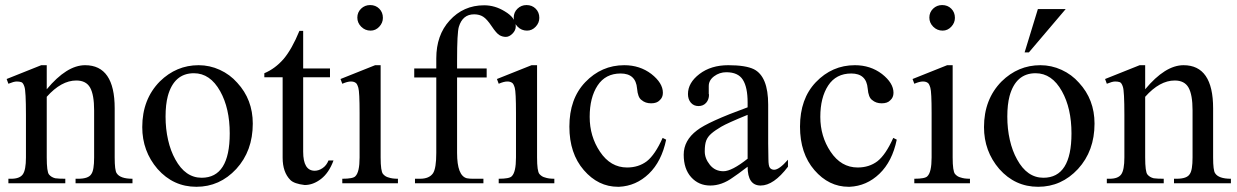

<svg xmlns="http://www.w3.org/2000/svg" viewBox="-20 -714 4819 748"><path d="M162.1 -366.2Q240.2 -460 311.5 -460Q426.8 -460 426.8 -292V-100.6Q426.8 -49.8 434.6 -39.1Q448.2 -17.6 496.1 -17.6V0H274.4V-17.6H284.2Q325.2 -17.6 335.9 -36.1Q346.7 -50.8 346.7 -100.6V-284.2Q346.7 -344.7 331.1 -372.6Q315.4 -400.4 277.3 -400.4Q218.8 -400.4 162.1 -336.9V-100.6Q162.1 -44.9 170.9 -34.2Q179.7 -23.4 195.3 -19.5Q209 -17.6 234.4 -17.6V0H12.7V-17.6H23.4Q56.6 -17.6 68.8 -34.7Q81.1 -51.8 81.1 -100.6V-266.6Q81.1 -359.4 75.2 -376Q70.3 -391.6 63 -394Q55.7 -396.5 44.9 -396.5Q34.2 -396.5 12.7 -387.7L5.9 -406.2L140.6 -460H162.1Z M753.9 -460Q796.9 -460 836.4 -441.9Q876 -423.8 904.3 -391.6Q964.8 -326.2 964.8 -232.4Q964.8 -126 900.4 -55.7Q835.9 13.7 745.1 13.7Q655.3 13.7 593.8 -55.7Q534.2 -125 534.2 -218.8Q534.2 -327.1 602.5 -396.5Q667 -460 753.9 -460ZM765.6 -21.5Q875 -21.5 875 -194.3Q875 -292 837.9 -358.4Q798.8 -428.7 735.4 -428.7Q658.2 -428.7 633.8 -339.8Q625 -306.6 625 -259.8Q625 -211.9 634.8 -168.9Q644.5 -126 663.1 -92.8Q702.1 -21.5 765.6 -21.5Z M1161.1 -123Q1161.1 -48.8 1206.1 -48.8Q1221.7 -48.8 1236.8 -59.1Q1252 -69.3 1259.8 -88.9H1279.3Q1261.7 -41 1231 -17.1Q1200.2 6.8 1167 6.8Q1126 2 1111.3 -12.7Q1081.1 -43 1081.1 -99.6V-413.1H1009.8V-428.7Q1051.8 -446.3 1085 -484.4Q1117.2 -522.5 1146.5 -593.8H1161.1V-447.3H1265.6V-413.1H1161.1Z M1421.9 -694.3Q1443.4 -694.3 1457.5 -680.2Q1471.7 -666 1471.7 -644.5Q1471.7 -625 1457.5 -609.9Q1443.4 -594.7 1423.8 -594.7Q1402.3 -594.7 1387.2 -609.9Q1372.1 -625 1372.1 -645.5Q1372.1 -666 1386.7 -680.2Q1401.4 -694.3 1421.9 -694.3ZM1462.9 -460V-100.6Q1462.9 -46.9 1472.2 -36.1Q1481.4 -25.4 1494.1 -22.5Q1507.8 -17.6 1530.3 -17.6V0H1313.5V-17.6Q1355.5 -17.6 1364.3 -27.3Q1380.9 -43 1380.9 -100.6V-273.4Q1380.9 -355.5 1376 -372.1Q1371.1 -388.7 1365.2 -391.6Q1358.4 -396.5 1346.7 -396.5Q1334 -396.5 1313.5 -387.7L1306.6 -406.2L1441.4 -460Z M1760.7 -412.1V-118.2Q1760.7 -29.3 1798.8 -19.5Q1809.6 -17.6 1822.3 -17.6H1863.3V0H1596.7V-17.6H1616.2Q1652.3 -17.6 1667 -39.1Q1679.7 -58.6 1679.7 -118.2V-412.1H1593.8V-447.3H1679.7V-486.3Q1679.7 -577.1 1731.4 -633.8Q1785.2 -693.4 1866.2 -693.4Q1908.2 -693.4 1946.3 -669.9Q1989.3 -644.5 1989.3 -611.3Q1989.3 -595.7 1976.6 -583Q1963.9 -570.3 1950.7 -570.3Q1937.5 -570.3 1925.8 -577.1Q1914.1 -584 1895.5 -611.8Q1877 -639.6 1862.3 -648.9Q1847.7 -658.2 1827.1 -658.2Q1782.2 -658.2 1767.6 -609.4Q1760.7 -586.9 1760.7 -478.5V-447.3H1876V-412.1Z M2031.2 -694.3Q2052.7 -694.3 2066.9 -680.2Q2081.1 -666 2081.1 -644.5Q2081.1 -625 2066.9 -609.9Q2052.7 -594.7 2033.2 -594.7Q2011.7 -594.7 1996.6 -609.9Q1981.4 -625 1981.4 -645.5Q1981.4 -666 1996.1 -680.2Q2010.7 -694.3 2031.2 -694.3ZM2072.3 -460V-100.6Q2072.3 -46.9 2081.5 -36.1Q2090.8 -25.4 2103.5 -22.5Q2117.2 -17.6 2139.6 -17.6V0H1922.9V-17.6Q1964.8 -17.6 1973.6 -27.3Q1990.2 -43 1990.2 -100.6V-273.4Q1990.2 -355.5 1985.4 -372.1Q1980.5 -388.7 1974.6 -391.6Q1967.8 -396.5 1956.1 -396.5Q1943.4 -396.5 1922.9 -387.7L1916 -406.2L2050.8 -460Z M2575.2 -169.9Q2557.6 -85 2507.8 -37.1Q2458 10.7 2391.6 13.7Q2391.6 13.7 2387.7 13.7Q2310.5 13.7 2254.4 -51.3Q2198.2 -116.2 2198.2 -220.7Q2198.2 -329.1 2259.8 -393.6Q2323.2 -460 2412.1 -460Q2472.7 -460 2517.6 -425.8Q2562.5 -390.6 2562.5 -352.5Q2562.5 -334 2549.8 -323.2Q2539.1 -311.5 2516.6 -311.5Q2494.1 -311.5 2479.5 -324.2Q2464.8 -334 2461.9 -369.1Q2457 -427.7 2397.9 -427.7Q2338.9 -427.7 2308.1 -380.9Q2277.3 -334 2277.3 -258.8Q2277.3 -182.6 2317.4 -123Q2358.4 -61.5 2422.9 -61.5Q2467.8 -61.5 2500 -85.9Q2532.2 -111.3 2561.5 -176.8Z M2996.1 -52.7Q3015.6 -52.7 3049.8 -91.8V-64.5Q2994.1 8.8 2943.4 8.8Q2892.6 8.8 2892.6 -64.5Q2851.6 -33.2 2835 -22.5Q2792 8.8 2747.1 8.8Q2702.1 8.8 2672.9 -23.4Q2643.6 -55.7 2643.6 -111.3Q2643.6 -167 2695.3 -206.1Q2737.3 -239.3 2892.6 -295.9V-314.5Q2892.6 -374 2874 -403.3Q2855.5 -432.6 2809.6 -432.6Q2783.2 -432.6 2762.2 -417Q2741.2 -401.4 2741.2 -378.9V-347.7L2742.2 -345.7Q2742.2 -326.2 2731 -313.5Q2719.7 -300.8 2701.2 -300.8Q2682.6 -300.8 2671.4 -314Q2660.2 -327.1 2660.2 -347.7Q2660.2 -391.6 2705.1 -425.8Q2750 -460 2817.4 -460Q2884.8 -460 2917 -444.3Q2972.7 -416 2972.7 -306.6V-155.3L2973.6 -94.7Q2973.6 -67.4 2979.5 -60.1Q2985.4 -52.7 2996.1 -52.7ZM2892.6 -95.7V-266.6Q2813.5 -234.4 2789.6 -220.2Q2765.6 -206.1 2751.5 -193.8Q2737.3 -181.6 2731.4 -166.5Q2725.6 -151.4 2725.6 -124Q2725.6 -96.7 2745.6 -71.8Q2765.6 -46.9 2798.3 -46.9Q2831.1 -46.9 2892.6 -95.7Z M3473.6 -169.9Q3456.1 -85 3406.2 -37.1Q3356.4 10.7 3290 13.7Q3290 13.7 3286.1 13.7Q3209 13.7 3152.8 -51.3Q3096.7 -116.2 3096.7 -220.7Q3096.7 -329.1 3158.2 -393.6Q3221.7 -460 3310.5 -460Q3371.1 -460 3416 -425.8Q3460.9 -390.6 3460.9 -352.5Q3460.9 -334 3448.2 -323.2Q3437.5 -311.5 3415 -311.5Q3392.6 -311.5 3377.9 -324.2Q3363.3 -334 3360.4 -369.1Q3355.5 -427.7 3296.4 -427.7Q3237.3 -427.7 3206.5 -380.9Q3175.8 -334 3175.8 -258.8Q3175.8 -182.6 3215.8 -123Q3256.8 -61.5 3321.3 -61.5Q3366.2 -61.5 3398.4 -85.9Q3430.7 -111.3 3460 -176.8Z M3650.4 -694.3Q3671.9 -694.3 3686 -680.2Q3700.2 -666 3700.2 -644.5Q3700.2 -625 3686 -609.9Q3671.9 -594.7 3652.3 -594.7Q3630.9 -594.7 3615.7 -609.9Q3600.6 -625 3600.6 -645.5Q3600.6 -666 3615.2 -680.2Q3629.9 -694.3 3650.4 -694.3ZM3691.4 -460V-100.6Q3691.4 -46.9 3700.7 -36.1Q3710 -25.4 3722.7 -22.5Q3736.3 -17.6 3758.8 -17.6V0H3542V-17.6Q3584 -17.6 3592.8 -27.3Q3609.4 -43 3609.4 -100.6V-273.4Q3609.4 -355.5 3604.5 -372.1Q3599.6 -388.7 3593.8 -391.6Q3586.9 -396.5 3575.2 -396.5Q3562.5 -396.5 3542 -387.7L3535.2 -406.2L3669.9 -460Z M4033.2 -460Q4076.2 -460 4115.7 -441.9Q4155.3 -423.8 4183.6 -391.6Q4244.1 -326.2 4244.1 -232.4Q4244.1 -126 4179.7 -55.7Q4115.2 13.7 4024.4 13.7Q3934.6 13.7 3873 -55.7Q3813.5 -125 3813.5 -218.8Q3813.5 -327.1 3881.8 -396.5Q3946.3 -460 4033.2 -460ZM4044.9 -21.5Q4154.3 -21.5 4154.3 -194.3Q4154.3 -292 4117.2 -358.4Q4078.1 -428.7 4014.6 -428.7Q3937.5 -428.7 3913.1 -339.8Q3904.3 -306.6 3904.3 -259.8Q3904.3 -211.9 3914.1 -168.9Q3923.8 -126 3942.4 -92.8Q3981.4 -21.5 4044.9 -21.5ZM4131.8 -678.7 3988.3 -509.8H3971.7L4023.4 -678.7Z M4441.4 -366.2Q4519.5 -460 4590.8 -460Q4706.1 -460 4706.1 -292V-100.6Q4706.1 -49.8 4713.9 -39.1Q4727.5 -17.6 4775.4 -17.6V0H4553.7V-17.6H4563.5Q4604.5 -17.6 4615.2 -36.1Q4626 -50.8 4626 -100.6V-284.2Q4626 -344.7 4610.4 -372.6Q4594.7 -400.4 4556.6 -400.4Q4498 -400.4 4441.4 -336.9V-100.6Q4441.4 -44.9 4450.2 -34.2Q4459 -23.4 4474.6 -19.5Q4488.3 -17.6 4513.7 -17.6V0H4292V-17.6H4302.7Q4335.9 -17.6 4348.1 -34.7Q4360.4 -51.8 4360.4 -100.6V-266.6Q4360.4 -359.4 4354.5 -376Q4349.6 -391.6 4342.3 -394Q4335 -396.5 4324.2 -396.5Q4313.5 -396.5 4292 -387.7L4285.2 -406.2L4419.9 -460H4441.4Z"/></svg>

Font: Menaion Unicode
Style: Regular
Weight: 400
Designer: Aleksandr Andreev
Foundry: Ponomar Technologies, Inc.
Version: 2.0